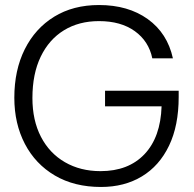

<svg xmlns="http://www.w3.org/2000/svg" viewBox="-20 -732 773 764"><path d="M382 12Q276 12 198.5 -33.5Q121 -79 79 -159.5Q37 -240 37 -343Q37 -453 78.5 -536Q120 -619 195.5 -665.5Q271 -712 374 -712Q490 -712 568 -656Q646 -600 668 -500H586Q572 -568 516.5 -608Q461 -648 374 -648Q294 -648 234.5 -611.5Q175 -575 142 -506.5Q109 -438 109 -342Q109 -253 143 -187.5Q177 -122 238.5 -86.5Q300 -51 380 -51Q491 -51 555 -118.5Q619 -186 623 -309H398V-371H691V-346Q691 -232 652.5 -152Q614 -72 544.5 -30Q475 12 382 12Z"/></svg>

Font: Host Grotesk Light
Style: Regular
Weight: 300
Designer: Doukan Karapınar
Foundry: Element Type
Version: Version 1.003